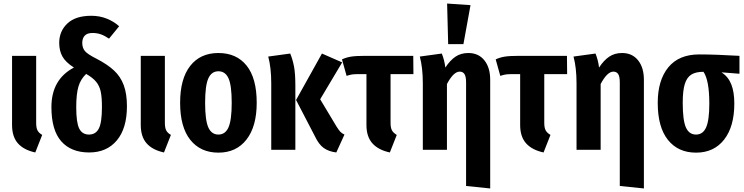

<svg xmlns="http://www.w3.org/2000/svg" viewBox="-20 -845 4198 1083"><path d="M184 -152Q184 -124 191.5 -109.5Q199 -95 218 -84L179 15Q114 1 81 -36.5Q48 -74 48 -140V-530H184Z M696 -246Q696 -121 639 -53Q582 15 483 15Q381 15 325.5 -48Q270 -111 270 -241Q270 -397 397 -464Q350 -494 332 -526.5Q314 -559 314 -603Q314 -669 360 -712.5Q406 -756 495 -756Q542 -756 582 -740Q622 -724 652 -697L595 -627Q570 -644 548.5 -651.5Q527 -659 502 -659Q472 -659 458 -644Q444 -629 444 -603Q444 -575 459 -557Q474 -539 524 -514Q586 -482 623 -447.5Q660 -413 678 -364.5Q696 -316 696 -246ZM555 -242Q555 -297 548 -329Q541 -361 522 -384Q503 -407 466 -428Q435 -399 422.5 -357Q410 -315 410 -240Q410 -153 427 -119.5Q444 -86 482 -86Q520 -86 537.5 -120Q555 -154 555 -242Z M910 -152Q910 -124 917.5 -109.5Q925 -95 944 -84L905 15Q840 1 807 -36.5Q774 -74 774 -140V-530H910Z M1428 -265Q1428 -132 1370.5 -58Q1313 16 1212 16Q1111 16 1053.5 -56Q996 -128 996 -265Q996 -401 1053 -473.5Q1110 -546 1212 -546Q1314 -546 1371 -475Q1428 -404 1428 -265ZM1137 -265Q1137 -167 1155 -126.5Q1173 -86 1212 -86Q1251 -86 1269 -127Q1287 -168 1287 -265Q1287 -363 1269 -403Q1251 -443 1212 -443Q1173 -443 1155 -402.5Q1137 -362 1137 -265Z M1646 -362V0H1510V-375Q1510 -463 1493 -526L1617 -543Q1631 -509 1638.5 -469.5Q1646 -430 1646 -362ZM1786 -285 1879 -130Q1891 -111 1900 -101.5Q1909 -92 1923 -86L1877 15Q1835 10 1806.5 -10Q1778 -30 1756 -77L1650 -281L1796 -543L1910 -493Z M2218 -84 2179 15Q2114 1 2080.5 -36.5Q2047 -74 2047 -140V-427H2006Q1979 -427 1966 -425Q1953 -423 1935 -417L1909 -510Q1932 -521 1959.5 -525.5Q1987 -530 2040 -530H2311L2312 -427H2183V-152Q2183 -124 2191 -109.5Q2199 -95 2218 -84Z M2745 -395V218L2609 204V-380Q2609 -413 2600 -427Q2591 -441 2573 -441Q2538 -441 2501 -371V0H2365V-375Q2365 -463 2348 -526L2472 -543Q2487 -506 2492 -464Q2519 -505 2549.5 -525.5Q2580 -546 2622 -546Q2679 -546 2712 -505Q2745 -464 2745 -395ZM2634 -816 2594 -596H2508L2502 -825Z M3085 -84 3046 15Q2981 1 2947.5 -36.5Q2914 -74 2914 -140V-427H2873Q2846 -427 2833 -425Q2820 -423 2802 -417L2776 -510Q2799 -521 2826.5 -525.5Q2854 -530 2907 -530H3178L3179 -427H3050V-152Q3050 -124 3058 -109.5Q3066 -95 3085 -84Z M3612 -395V218L3476 204V-380Q3476 -413 3467 -427Q3458 -441 3440 -441Q3405 -441 3368 -371V0H3232V-375Q3232 -463 3215 -526L3339 -543Q3354 -506 3359 -464Q3386 -505 3416.5 -525.5Q3447 -546 3489 -546Q3546 -546 3579 -505Q3612 -464 3612 -395Z M4151 -429 4050 -437Q4088 -412 4105 -369Q4122 -326 4122 -261Q4122 -131 4064.5 -57.5Q4007 16 3906 16Q3805 16 3747.5 -56Q3690 -128 3690 -265Q3690 -392 3749.5 -465Q3809 -538 3924 -538Q4015 -538 4151 -530ZM3981 -261Q3981 -392 3948 -440Q3904 -440 3879 -424Q3854 -408 3842.5 -370.5Q3831 -333 3831 -265Q3831 -166 3849 -126Q3867 -86 3906 -86Q3945 -86 3963 -126.5Q3981 -167 3981 -261Z"/></svg>

Font: Fira Sans Compressed SemiBold
Style: Regular
Weight: 600
Width: 1
Designer: bBox Type GmbH & Carrois Corporate GbR & Edenspiekermann AG
Foundry: bBox Type GmbH & Carrois Corporate GbR & Edenspiekermann AG
Version: Version 4.301